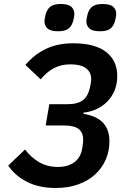

<svg xmlns="http://www.w3.org/2000/svg" viewBox="-20 -926 640 958"><path d="M258 12Q176 12 116 -18Q56 -48 21 -100L105 -180Q134 -141 175 -117Q216 -93 268 -93Q322 -93 353.5 -118.5Q385 -144 391 -190L393 -205Q394 -211 394.5 -217.5Q395 -224 395 -229Q395 -263 373.5 -281.5Q352 -300 297 -300H208L226 -406H315Q369 -406 395.5 -427.5Q422 -449 431 -500L433 -511Q435 -521 435 -531Q435 -566 409 -585.5Q383 -605 332 -605Q286 -605 250 -586.5Q214 -568 183 -530L107 -602Q152 -655 210 -682.5Q268 -710 346 -710Q453 -710 509 -667Q565 -624 565 -546Q565 -507 552 -475.5Q539 -444 516.5 -420.5Q494 -397 463.5 -382.5Q433 -368 397 -364L396 -358Q464 -347 495 -312.5Q526 -278 526 -222Q526 -172 507.5 -129.5Q489 -87 454.5 -55.5Q420 -24 370.5 -6Q321 12 258 12ZM270 -770Q232 -770 217 -784Q202 -798 202 -819Q202 -824 203 -831.5Q204 -839 207 -851Q213 -877 229.5 -891.5Q246 -906 283 -906Q321 -906 336 -892Q351 -878 351 -857Q351 -852 350 -844.5Q349 -837 346 -825Q340 -799 323.5 -784.5Q307 -770 270 -770ZM479 -770Q441 -770 426 -784Q411 -798 411 -819Q411 -824 412 -831.5Q413 -839 416 -851Q422 -877 438.5 -891.5Q455 -906 492 -906Q530 -906 545 -892Q560 -878 560 -857Q560 -852 559 -844.5Q558 -837 555 -825Q549 -799 532.5 -784.5Q516 -770 479 -770Z"/></svg>

Font: IBM Plex Mono SemiBold
Style: Italic
Weight: 600
Italic angle: -9°
Monospace: yes
Designer: Mike Abbink, Paul van der Laan, Pieter van Rosmalen
Foundry: Bold Monday
Version: Version 2.3